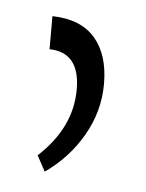

<svg xmlns="http://www.w3.org/2000/svg" viewBox="-32 -788 224 295"><g transform="rotate(5 80.0 -640.5)"><path d="M126 -663Q126 -621 104.5 -583.5Q83 -546 47 -521L34 -545Q85 -592 85 -651Q85 -708 38 -709V-760Q82 -759 104 -733.5Q126 -708 126 -663Z"/></g></svg>

Font: Noto Serif Armenian Light Cond
Style: Regular
Weight: 300
Width: 3
Designer: Monotype Design team
Foundry: Monotype Imaging Inc.
Version: Version 1.000